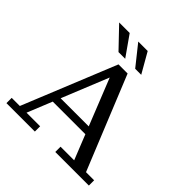

<svg xmlns="http://www.w3.org/2000/svg" viewBox="-224 -1059 1237 1237"><g transform="rotate(45 394.5 -440.5)"><path d="M19 0V-48H93L353 -687H436L696 -48H770V0H464V-48H588L357 -627H389L154 -48H278V0ZM205 -218V-269H541V-218ZM297 -743 165 -881H261L358 -743ZM449 -743 339 -881H425L504 -743Z"/></g></svg>

Font: Montagu Slab
Style: Bold
Weight: 700
Designer: Florian Karsten
Foundry: Florian Karsten
Version: Version 1.000